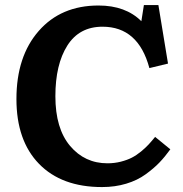

<svg xmlns="http://www.w3.org/2000/svg" viewBox="-20 -736 733 770"><path d="M389.2 14.2Q227.1 14.2 136.5 -78.9Q45.9 -171.9 45.9 -338.9Q45.9 -509.8 135.3 -611.8Q224.6 -713.9 375 -713.9Q483.9 -713.9 546.9 -650.9L557.1 -715.8H615.2L653.8 -481L579.1 -462.9Q534.7 -628.9 391.1 -628.9Q297.9 -628.9 250 -553.2Q202.1 -477.5 202.1 -350.1Q202.1 -220.7 261 -150.9Q319.8 -81.1 411.1 -81.1Q439 -81.1 464.6 -87.6Q490.2 -94.2 508.8 -103.8Q527.3 -113.3 545.7 -128.4Q564 -143.6 575.9 -156.5Q587.9 -169.4 602.1 -187L663.1 -137.2Q641.6 -107.4 619.4 -84.2Q597.2 -61 564 -36.9Q530.8 -12.7 486.1 0.7Q441.4 14.2 389.2 14.2Z"/></svg>

Font: Literata Book
Style: Bold
Weight: 700
Designer: Latin by Veronika Burian and Jose Scaglione. Greek by Irene Vlachou. Cyrillic by Vera Evstafieva
Foundry: TypeTogether
Version: Version 2.003;PS 002.003;hotconv 1.0.88;makeotf.lib2.5.64775